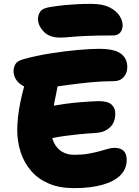

<svg xmlns="http://www.w3.org/2000/svg" viewBox="-20 -964 717 991"><path d="M362 7Q287 7 232 -16.5Q177 -40 141 -81.5Q105 -123 87 -177.5Q69 -232 69 -293Q69 -323 73 -360Q77 -397 85.5 -438.5Q94 -480 106 -523Q117 -564 144.5 -585Q172 -606 210 -606Q230 -606 245.5 -598.5Q261 -591 270 -577Q279 -563 279 -542Q279 -521 270.5 -483Q262 -445 253.5 -396Q245 -347 245 -291Q245 -255 259 -226.5Q273 -198 299.5 -181.5Q326 -165 363 -165Q403 -165 435 -170.5Q467 -176 492 -183Q517 -190 536.5 -195.5Q556 -201 571 -201Q602 -201 618 -185.5Q634 -170 634 -139Q634 -92 601.5 -59.5Q569 -27 508 -10Q447 7 362 7ZM202 -241Q179 -236 166 -246.5Q153 -257 148 -277.5Q143 -298 143 -322Q143 -353 161.5 -377Q180 -401 208 -408Q232 -414 259.5 -419Q287 -424 320.5 -428.5Q354 -433 395.5 -436.5Q437 -440 489 -442Q536 -442 555.5 -424.5Q575 -407 575 -378Q575 -332 547.5 -306.5Q520 -281 478 -278Q428 -275 388 -271Q348 -267 315.5 -262.5Q283 -258 255.5 -252.5Q228 -247 202 -241ZM171 -506Q112 -506 81 -533Q50 -560 50 -597Q50 -616 59.5 -633Q69 -650 103 -659Q168 -677 241.5 -688.5Q315 -700 381 -706Q447 -712 490 -712Q571 -712 604 -687Q637 -662 637 -618Q637 -587 618.5 -566Q600 -545 564 -545Q506 -545 445.5 -539Q385 -533 330.5 -525.5Q276 -518 234 -512Q192 -506 171 -506ZM290 -770Q235 -770 205.5 -801Q176 -832 176 -867Q176 -887 188.5 -905Q201 -923 247 -929Q287 -935 318.5 -938Q350 -941 381.5 -942.5Q413 -944 451 -944Q511 -944 546.5 -925.5Q582 -907 597.5 -881.5Q613 -856 613 -835Q613 -810 600 -795.5Q587 -781 564 -781Q478 -781 425 -778.5Q372 -776 341 -773Q310 -770 290 -770Z"/></svg>

Font: Shantell Sans ExtraBold
Style: Regular
Weight: 800
Designer: Stephen Nixon, Anya Danilova, Shantell Martin
Foundry: Arrow Type
Version: Version 1.011;[c5ecc13dd]